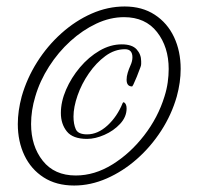

<svg xmlns="http://www.w3.org/2000/svg" viewBox="-20 -567 612 593"><path d="M209 6Q154 6 115 -19Q76 -44 55.5 -87Q35 -130 35 -184Q35 -224 47 -269Q63 -325 94.5 -375Q126 -425 169.5 -464Q213 -503 263 -525Q313 -547 365 -547Q419 -547 458 -521.5Q497 -496 517.5 -452.5Q538 -409 538 -354Q538 -313 526 -269Q510 -213 478 -163.5Q446 -114 403 -76Q360 -38 310 -16Q260 6 209 6ZM214 -25Q272 -25 327 -59Q382 -93 425 -148.5Q468 -204 488 -269Q495 -291 498 -312.5Q501 -334 501 -354Q501 -422 465 -468Q429 -514 363 -514Q320 -514 277.5 -494Q235 -474 197.5 -440Q160 -406 131.5 -361.5Q103 -317 89 -269Q76 -226 76 -184Q76 -116 112 -70.5Q148 -25 214 -25ZM249 -138Q205 -138 186.5 -161Q168 -184 168 -218Q168 -253 184 -290Q200 -327 227 -359Q254 -391 287.5 -410.5Q321 -430 356 -430Q388 -430 402 -414.5Q416 -399 416 -378Q416 -374 416 -369.5Q416 -365 414 -360Q409 -346 402.5 -330Q396 -314 392 -306L389 -301L388 -300Q371 -300 371 -321Q371 -331 374.5 -342.5Q378 -354 383 -365Q389 -378 389 -390Q389 -415 366 -415Q334 -415 305.5 -394Q277 -373 254.5 -340.5Q232 -308 219.5 -272Q207 -236 207 -207Q207 -184 214 -168Q221 -152 249 -152Q282 -152 312 -179.5Q342 -207 359 -249Q361 -252 363 -251Q371 -246 371 -232Q371 -206 351 -184.5Q331 -163 302.5 -150.5Q274 -138 249 -138Z"/></svg>

Font: Birthstone Bounce
Style: Regular
Weight: 400
Designer: Robert E. Leuschke
Foundry: Rob Leuschke
Version: Version 1.010; ttfautohint (v1.8.3)